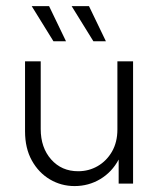

<svg xmlns="http://www.w3.org/2000/svg" viewBox="-20 -610 533 638"><path d="M227.8 8.3Q183.3 8.3 145.8 -13.9Q108.3 -36.1 85.8 -76.7Q63.2 -117.4 63.2 -173.6V-406.2H115.3V-181.2Q115.3 -119.4 150 -80.2Q184.7 -41 239.6 -41Q275 -41 304.5 -58Q334 -75 352.1 -106.2Q370.1 -137.5 370.1 -179.9V-406.2H422.2V0H374.3V-79.9Q352.1 -38.2 313.2 -14.9Q274.3 8.3 227.8 8.3ZM290.3 -472.9 218.1 -589.6H275.7L331.9 -472.9ZM157.6 -472.9 85.4 -589.6H143.1L199.3 -472.9Z"/></svg>

Font: Afacad Flux Light
Style: Regular
Weight: 300
Designer: Kristian Moeller
Foundry: Dicotype
Version: Version 1.100